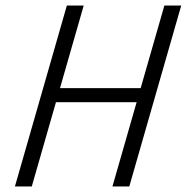

<svg xmlns="http://www.w3.org/2000/svg" viewBox="-20 -675 676 695"><path d="M222 -655H283L95 0H34ZM575 -655H636L448 0H387ZM154 -305 169 -356H514L499 -305Z"/></svg>

Font: Intel One Mono Light
Style: Italic
Weight: 300
Italic angle: -16°
Monospace: yes
Designer: Fred Shallcrass
Foundry: Frere-Jones Type LLC
Version: Version 1.004